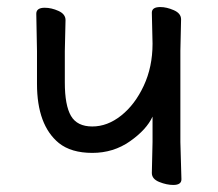

<svg xmlns="http://www.w3.org/2000/svg" viewBox="-20 -509 618 545"><path d="M472 16Q453 16 432 7.5Q411 -1 411 -18L413 -106V-178Q396 -141 349 -108Q302 -75 242 -75Q182 -75 147 -103Q85 -154 85 -271V-364L83 -470Q83 -487 107 -487Q126 -487 146 -478Q166 -469 166 -452L164 -364V-275Q164 -210 181.5 -180Q199 -150 242 -150Q285 -150 324 -181Q363 -212 388 -265.5Q413 -319 413 -385L411 -473Q411 -489 435 -489Q453 -489 473.5 -480Q494 -471 494 -454L492 -365V-106L495 0Q495 16 472 16Z"/></svg>

Font: LXGW WenKai Medium
Style: Regular
Weight: 500
Designer: LXGW / Fontworks Inc.
Foundry: LXGW / Fontworks Inc.
Version: Version 1.501; October 10, 2024